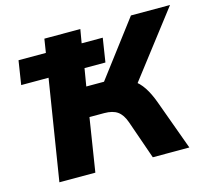

<svg xmlns="http://www.w3.org/2000/svg" viewBox="-101 -827 1048 949"><g transform="rotate(-15 422.5 -352.5)"><path d="M90 0 172 -513H32L51 -635H191L202 -705H386L374 -635H482L463 -513H356L341 -423H446L418 -405L645 -705H845L576 -355L496 -416Q542 -408 572 -388Q602 -368 623 -336Q644 -304 661 -258L755 0H568L499 -198Q485 -238 460.5 -255.5Q436 -273 392 -273H317L274 0Z"/></g></svg>

Font: Nunito Sans 12pt Black
Style: Italic
Weight: 900
Italic angle: -9°
Designer: Vernon Adams
Foundry: Vernon Adams
Version: Version 3.101;gftools[0.9.27]